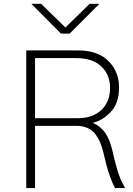

<svg xmlns="http://www.w3.org/2000/svg" viewBox="-20 -962 680 982"><path d="M159.2 -357.4H376Q455.1 -357.4 499 -399.9Q543 -442.4 543 -512.7Q543 -579.1 498.5 -622.1Q454.1 -665 367.2 -665H159.2ZM114.3 0V-704.1H379.9Q480.5 -704.1 534.7 -649.9Q588.9 -595.7 588.9 -514.6Q588.9 -434.6 546.4 -389.6Q503.9 -344.7 454.1 -334Q496.1 -315.4 519 -281.2Q542 -247.1 554.7 -192.4Q556.6 -183.6 562 -161.1Q567.4 -138.7 569.3 -132.3Q571.3 -126 575.7 -108.9Q580.1 -91.8 582.5 -85.4Q585 -79.1 589.4 -65.4Q593.8 -51.8 597.7 -43.5Q601.6 -35.2 607.4 -23.4Q613.3 -11.7 620.1 0H568.4Q553.7 -27.3 542.5 -59.6Q531.2 -91.8 525.9 -112.3Q520.5 -132.8 506.8 -189.5Q500 -214.8 491.7 -234.9Q483.4 -254.9 468.3 -275.4Q453.1 -295.9 428.2 -307.1Q403.3 -318.4 370.1 -318.4H159.2V0ZM140.6 -942.4H190.4L314.5 -821.3L438.5 -942.4H488.3L335.9 -790H292Z"/></svg>

Font: Gothic A1 ExtraLight
Style: Regular
Weight: 275
Designer: HanYang I&C Co.,Ltd.
Foundry: HanYang I&C Co.,Ltd.
Version: Version 2.50